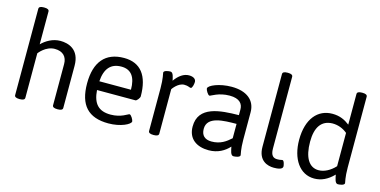

<svg xmlns="http://www.w3.org/2000/svg" viewBox="-74 -1136 3024 1526"><g transform="rotate(15 1438.5 -373.0)"><path d="M136 -752H132C104 -752 92 -744 92 -730V-20C92 -6 104 2 132 2H136C164 2 176 -6 176 -20V-386C176 -386 227 -456 302 -456C370 -456 404 -418 404 -359V-20C404 -6 416 2 444 2H448C476 2 488 -6 488 -20V-367C488 -503 393 -529 329 -529C265 -529 211 -495 176 -460V-730C176 -744 164 -752 136 -752Z M853 -529C700 -529 620 -435 620 -258C620 -79 699 6 865 6C966 6 1045 -34 1045 -58C1045 -69 1024 -108 1010 -108C1000 -108 951 -66 864 -66C765 -66 718 -116 710 -227H1026C1038 -227 1059 -256 1059 -268C1059 -438 990 -529 853 -529ZM850 -457C930 -457 970 -404 970 -299H710C717 -404 763 -457 850 -457Z M1387 -529C1345 -529 1305 -502 1271 -454C1265 -480 1260 -520 1236 -520C1223 -520 1182 -516 1182 -497C1182 -492 1194 -453 1194 -371V-20C1194 -6 1206 2 1234 2H1238C1266 2 1278 -6 1278 -20V-386C1278 -386 1318 -447 1370 -447C1404 -447 1412 -436 1425 -436C1437 -436 1445 -471 1445 -490C1445 -512 1426 -529 1387 -529Z M1738 -529C1638 -529 1550 -491 1550 -465C1550 -454 1571 -415 1585 -415C1595 -415 1650 -457 1741 -457C1824 -457 1851 -418 1851 -373V-326C1698 -324 1519 -313 1519 -144C1519 -41 1593 6 1690 6C1765 6 1820 -27 1858 -69C1864 -41 1869 1 1893 1C1906 1 1947 -3 1947 -22C1947 -27 1935 -66 1935 -148V-372C1935 -471 1862 -529 1738 -529ZM1851 -254V-136C1811 -100 1767 -67 1694 -67C1638 -67 1609 -96 1609 -149C1609 -253 1747 -253 1851 -254Z M2141 -752H2137C2109 -752 2097 -744 2097 -730V-132C2097 -16 2176 6 2226 6C2253 6 2299 3 2299 -24C2299 -32 2292 -71 2278 -71C2269 -71 2264 -66 2235 -66C2206 -66 2181 -80 2181 -140V-730C2181 -744 2169 -752 2141 -752Z M2754 -752H2750C2722 -752 2710 -744 2710 -730V-478C2671 -508 2629 -529 2567 -529C2448 -529 2364 -435 2364 -261C2364 -106 2438 6 2558 6C2615 6 2668 -18 2717 -69C2723 -41 2728 1 2752 1C2765 1 2806 -3 2806 -22C2806 -27 2794 -66 2794 -148V-730C2794 -744 2782 -752 2754 -752ZM2587 -455C2632 -455 2674 -440 2710 -410V-136C2669 -91 2619 -67 2575 -67C2496 -67 2452 -140 2452 -269C2452 -388 2497 -453 2587 -455Z"/></g></svg>

Font: Asap
Style: Regular
Weight: 400
Designer: Pablo Cosgaya
Foundry: Pablo Cosgaya
Version: Version 1.007;PS 001.007;hotconv 1.0.70;makeotf.lib2.5.58329